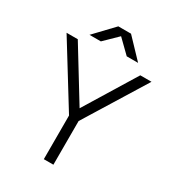

<svg xmlns="http://www.w3.org/2000/svg" viewBox="-208 -997 1005 1112"><g transform="rotate(30 294.0 -441.0)"><path d="M275 -328 503 -700H578L326 -292ZM262 -336H326V0H262ZM10 -700H85L313 -328L262 -292ZM252 -881V-882H336L456 -756H380ZM251 -882H335V-881L207 -756H131Z"/></g></svg>

Font: Oak Sans Light
Style: Regular
Weight: 400
Designer: Erik Kennedy, Walven
Foundry: Erik Kennedy, Walven
Version: Version 1.100;Glyphs 3.1.2 (3151)